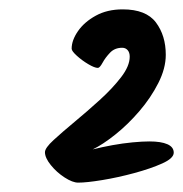

<svg xmlns="http://www.w3.org/2000/svg" viewBox="-20 -732 391 410"><path d="M189 -587Q182 -587 168.5 -595Q155 -603 144 -613Q133 -623 133 -628Q133 -646 146.5 -665.5Q160 -685 184.5 -698.5Q209 -712 242 -712Q292 -712 313 -684Q334 -656 334 -615Q334 -586 318 -554.5Q302 -523 277.5 -494.5Q253 -466 226 -444.5Q199 -423 178 -413Q198 -418 220 -422Q242 -426 263 -428Q284 -430 299 -430Q324 -430 337.5 -424Q351 -418 351 -406Q351 -394 326.5 -383Q302 -372 267 -362.5Q232 -353 198.5 -347.5Q165 -342 147 -342Q135 -342 118 -353Q101 -364 88.5 -379.5Q76 -395 76 -407Q76 -416 94.5 -433Q113 -450 139.5 -472Q166 -494 193 -518.5Q220 -543 238.5 -567Q257 -591 257 -611Q257 -620 252.5 -625Q248 -630 241 -630Q225 -630 215 -619.5Q205 -609 199 -598Q193 -587 189 -587Z"/></svg>

Font: Kalam Variable Light
Style: Regular
Weight: 300
Designer: Lipi Raval, Jonny Pinhorn
Foundry: Indian Type Foundry
Version: Version 3.000